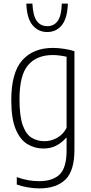

<svg xmlns="http://www.w3.org/2000/svg" viewBox="-20 -814 502 1064"><path d="M197.5 230Q167 230 133.2 224.2Q99.5 218.5 73 208.5V167.5Q106.5 179.5 137 184.8Q167.5 190 196.5 190Q272 190 310.5 152.8Q349 115.5 349 20V-50.5H346Q328 -27.5 296 -9.2Q264 9 220 9Q173 9 132.5 -15Q92 -39 67.2 -97.5Q42.5 -156 42.5 -259.5Q42.5 -411 103.2 -479.8Q164 -548.5 273.5 -548.5Q303 -548.5 336.5 -543.2Q370 -538 392.5 -530V16Q392.5 132.5 342.5 181.2Q292.5 230 197.5 230ZM226.5 -31.5Q262.5 -31.5 296.5 -50.2Q330.5 -69 349 -105.5V-499.5Q334.5 -503 313.2 -506Q292 -509 272.5 -509Q184 -509 136 -453.5Q88 -398 88 -264Q88 -169 106.5 -118.8Q125 -68.5 156.5 -50Q188 -31.5 226.5 -31.5ZM242 -636.5Q191.5 -636.5 160 -675Q128.5 -713.5 126 -794H159.5Q163 -726.5 184 -697.8Q205 -669 242 -669Q279 -669 299.8 -697.8Q320.5 -726.5 322.5 -794H356Q353.5 -713 322.8 -674.8Q292 -636.5 242 -636.5Z"/></svg>

Font: Encode Sans Condensed ExtraLight
Style: Regular
Weight: 200
Width: 3
Designer: Multiple Designers
Foundry: Impallari Type
Version: Version 3.000; ttfautohint (v1.8.3) -l 8 -r 50 -G 200 -x 14 